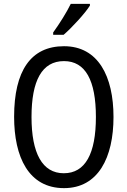

<svg xmlns="http://www.w3.org/2000/svg" viewBox="-20 -963 659 993"><path d="M445 -934V-943H346C324 -898 290 -844 255 -795V-783H309C351 -819 420 -894 445 -934ZM567 -358C567 -568 488 -724 311 -724C139 -724 53 -596 53 -359C53 -151 128 10 311 10C488 10 567 -148 567 -358ZM143 -358C143 -546 197 -647 311 -647C422 -647 476 -547 476 -358C476 -168 421 -67 310 -67C199 -67 143 -170 143 -358Z"/></svg>

Font: Noto Sans Khmer UI Condensed
Style: Regular
Weight: 400
Width: 3
Designer: Danh Hong and the Monotype Design Team
Foundry: Monotype Imaging Inc.
Version: Version 2.002